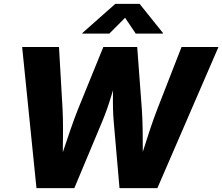

<svg xmlns="http://www.w3.org/2000/svg" viewBox="-20 -970 1146 990"><path d="M168 0 94.2 -727.5H284.2L302.7 -405.8Q305.2 -356.4 304.9 -301.3Q304.7 -246.1 304 -190.9Q303.2 -135.7 303.7 -85.9H270Q287.6 -135.7 305.9 -190.9Q324.2 -246.1 343.3 -301.3Q362.3 -356.4 381.8 -405.8L512.7 -727.5H687.5L711.4 -405.8Q714.8 -356.4 715.6 -301.3Q716.3 -246.1 716.3 -190.9Q716.3 -135.7 717.8 -85.9H683.1Q700.2 -135.7 717.5 -190.9Q734.9 -246.1 753.2 -301.3Q771.5 -356.4 790.5 -405.8L916 -727.5H1106.4L791.5 0H596.2L566.4 -342.8Q561 -405.8 562.5 -480.2Q564 -554.7 562 -632.8H607.4Q577.6 -555.7 555.7 -481.4Q533.7 -407.2 506.8 -342.8L363.3 0ZM543.9 -796.9H404.3L404.8 -799.8L574.7 -950.2H699.7L820.3 -799.8L819.8 -796.9H679.7L625 -878.4Z"/></svg>

Font: Inter 18pt ExtraBold
Style: Italic
Weight: 800
Italic angle: -9.3988°
Designer: Rasmus Andersson
Foundry: rsms
Version: Version 4.001;git-66647c0bb